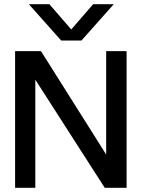

<svg xmlns="http://www.w3.org/2000/svg" viewBox="-20 -893 673 913"><path d="M367.2 -700.2H271L117.2 -873H214.8L318.8 -752.9L422.9 -873H521ZM484.9 -649.9H582V0H478L147.9 -514.2V0H51.8V-649.9H174.8L484.9 -158.2Z"/></svg>

Font: Overused Grotesk Medium
Style: Regular
Weight: 500
Version: Version 0.002